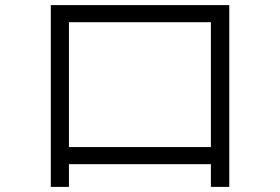

<svg xmlns="http://www.w3.org/2000/svg" viewBox="-20 -728 1096 752"><path d="M250 4H179V-708H878V4H806V-85H250ZM250 -641V-152H806V-641Z"/></svg>

Font: PlemolJP
Style: Regular
Weight: 400
Monospace: yes
Version: v2.0.4; ttfautohint (v1.8.4.7-5d5b-dirty) -l 6 -r 45 -G 200 